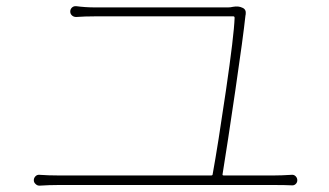

<svg xmlns="http://www.w3.org/2000/svg" viewBox="-20 -666 1040 607"><path d="M683.6 -115.2Q682.6 -111.3 687.5 -111.3H846.7Q869.1 -111.3 901.4 -113.3Q909.2 -114.3 914.6 -108.9Q919.9 -103.5 919.9 -96.2Q919.9 -88.9 914.6 -84Q909.2 -79.1 901.4 -80.1Q880.9 -81.1 846.7 -81.1H164.1Q135.7 -81.1 105.5 -79.1Q104.5 -79.1 104.5 -79.1Q97.7 -79.1 92.8 -84Q86.9 -88.9 86.9 -96.2Q86.9 -103.5 92.3 -108.9Q97.7 -114.3 105.5 -113.3Q132.8 -111.3 164.1 -111.3H647.5Q652.3 -111.3 652.3 -115.2Q668.9 -206.1 694.3 -379.9Q719.7 -553.7 721.7 -609.4Q721.7 -614.3 717.8 -614.3H280.3Q247.1 -614.3 220.7 -612.3Q212.9 -612.3 207.5 -617.2Q202.1 -622.1 202.1 -629.4Q202.1 -636.7 207 -641.6Q211.9 -646.5 218.8 -646.5Q219.7 -646.5 220.7 -646.5Q250 -642.6 279.3 -642.6H701.2Q709 -642.6 716.8 -644.5Q734.4 -647.5 746.1 -641.6Q758.8 -636.7 756.8 -621.1Q756.8 -619.1 755.9 -616.2Q749 -550.8 724.1 -380.9Q699.2 -210.9 683.6 -115.2Z"/></svg>

Font: Gen Jyuu Gothic ExtraLight
Style: Regular
Weight: 100
Designer: [Source Han Sans]
Ryoko NISHIZUKA  (kana & ideographs); Paul D. Hunt (Latin, Greek & Cyrillic); Wenlong ZHANG  (bopomofo
Version: Version 1.002.20150607